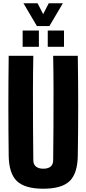

<svg xmlns="http://www.w3.org/2000/svg" viewBox="-20 -1140 527 1170"><path d="M244 10Q131.5 10 83 -36.5Q34.5 -83 33 -191Q31 -342 31 -495.8Q31 -649.5 33 -800H183Q181 -699.5 180.8 -590.5Q180.5 -481.5 181.2 -372.5Q182 -263.5 183 -163Q183 -138.5 199 -125.2Q215 -112 244 -112Q273.5 -112 288.8 -125.2Q304 -138.5 304 -163Q305 -263.5 305.8 -372.5Q306.5 -481.5 306.2 -590.5Q306 -699.5 304 -800H454Q456.5 -649.5 456.5 -495.8Q456.5 -342 454 -191Q452.5 -83 404.2 -36.5Q356 10 244 10ZM271 -855V-954H370V-855ZM118 -855V-954H217V-855ZM205 -981 123 -1120H209L243 -1054L277 -1120H363L281 -981Z"/></svg>

Font: Big Shoulders Display Thin Black
Style: Regular
Weight: 900
Version: Version 2.002